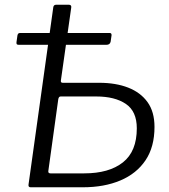

<svg xmlns="http://www.w3.org/2000/svg" viewBox="-20 -794 718 814"><path d="M110 0Q99 0 101 -12L206 -764Q207 -769 210 -771.5Q213 -774 219 -774H271Q284 -774 282 -762L238 -452Q237 -443 246 -443H401Q471 -443 523.5 -422.5Q576 -402 605.5 -361Q635 -320 635 -256Q635 -171 597 -114.5Q559 -58 490.5 -29Q422 0 331 0ZM194 -59H337Q442 -59 501 -105.5Q560 -152 560 -250Q560 -322 513.5 -353.5Q467 -385 388 -385H237Q229 -385 227 -373L185 -70Q183 -59 194 -59ZM453 -645 449 -617Q446 -604 431 -604H60Q53 -604 51 -607Q49 -610 50 -616L54 -644Q56 -654 64 -654H446Q453 -654 453 -645Z"/></svg>

Font: Libre Franklin Light
Style: Italic
Weight: 300
Italic angle: -8°
Designer: Pablo Impallari, Rodrigo Fuenzalida, Nhung Nguyen
Foundry: Impallari Type
Version: Version 3.000